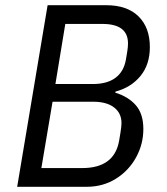

<svg xmlns="http://www.w3.org/2000/svg" viewBox="-20 -718 640 738"><path d="M163 -698H388Q469 -698 512.5 -655Q556 -612 556 -537Q556 -470 520 -426Q484 -382 424 -366L423 -362Q474 -346 502.5 -313Q531 -280 531 -222Q531 -164 503 -113Q475 -62 425.5 -31Q376 0 313 0H46ZM336 -395Q392 -395 424 -419Q456 -443 464 -489L469 -519Q472 -537 472 -551Q472 -626 374 -626H231L193 -395ZM296 -72Q420 -72 438 -178L443 -208Q447 -232 447 -245Q447 -283 418.5 -305Q390 -327 338 -327H182L139 -72Z"/></svg>

Font: iA Writer Duo S
Style: Italic
Weight: 400
Italic angle: -9.5°
Designer: Mike Abbink, Paul van der Laan, Pieter van Rosmalen, Oliver Reichenstein
Foundry: Bold Monday and Information Architects Inc.
Version: Version 2.000